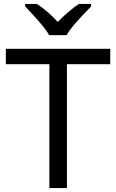

<svg xmlns="http://www.w3.org/2000/svg" viewBox="-20 -964 596 984"><path d="M323 0H233V-635H10V-714H545V-635H323ZM232 -784Q219 -807 197 -833.5Q175 -860 151 -886Q127 -912 109 -931V-944H169Q195 -927 223 -903Q251 -879 276 -852Q303 -879 331 -903Q359 -927 385 -944H447V-931Q428 -912 403.5 -886Q379 -860 356.5 -833.5Q334 -807 322 -784Z"/></svg>

Font: Noto Sans Glagolitic
Style: Regular
Weight: 400
Designer: Monotype Design Team
Foundry: Monotype Imaging Inc.
Version: Version 2.004; ttfautohint (v1.8.4.7-5d5b)